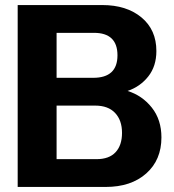

<svg xmlns="http://www.w3.org/2000/svg" viewBox="-20 -740 689 760"><path d="M50 0V-720H385Q481 -720 540 -671Q599 -622 599 -538Q599 -478 567 -437.5Q535 -397 485 -380Q543 -362 581 -314Q619 -266 619 -196Q619 -107 559 -53.5Q499 0 398 0ZM352 -610H204V-432H349Q445 -432 445 -521Q445 -610 352 -610ZM357 -322H204V-110H362Q412 -110 437.5 -137.5Q463 -165 463 -214Q463 -264 435.5 -293Q408 -322 357 -322Z"/></svg>

Font: Instrument Sans
Style: Bold
Weight: 700
Designer: Rodrigo Fuenzalida
Foundry: fragTYPE
Version: Version 1.000; ttfautohint (v1.8.4.7-5d5b);gftools[0.9.28]